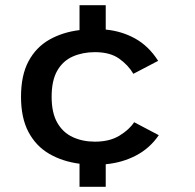

<svg xmlns="http://www.w3.org/2000/svg" viewBox="-20 -720 750 740"><path d="M286.5 0V-89Q221 -97.5 170 -127Q119 -156.5 90 -210.8Q61 -265 61 -347Q61 -430 90 -484Q119 -538 170 -567Q221 -596 286.5 -604V-700H387.5V-606Q450 -600 501.8 -571Q553.5 -542 589.5 -485.5L494 -435.5Q474 -469.5 439 -494.2Q404 -519 346 -519Q298.5 -519 260.5 -502.2Q222.5 -485.5 200.8 -447.8Q179 -410 179 -347Q179 -285 200.8 -247Q222.5 -209 260.5 -191.5Q298.5 -174 346 -174Q402.5 -174 440.5 -197.2Q478.5 -220.5 497 -249L592 -199Q557.5 -148.5 504.5 -120.8Q451.5 -93 387.5 -87V0Z"/></svg>

Font: League Mono Medium
Style: Regular
Weight: 500
Width: 6
Designer: Tyler Finck
Foundry: The League of Moveable Type / Tyler Finck
Version: Version 2.300;RELEASE